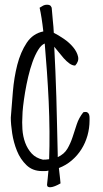

<svg xmlns="http://www.w3.org/2000/svg" viewBox="-20 -719 435 807"><path d="M177.7 57.6Q179.7 43.9 180.7 28.8Q181.6 13.7 183.6 -2Q176.8 0 169.9 0H156.2Q117.2 0 91.3 -24.9Q65.4 -49.8 51.3 -85Q37.1 -120.1 31.2 -158.7Q25.4 -197.3 25.4 -224.6Q29.3 -275.4 34.2 -334.5Q39.1 -393.6 52.7 -446.8Q66.4 -500 92.3 -539.1Q118.2 -578.1 162.1 -586.9Q155.3 -648.4 146.5 -686.5Q155.3 -692.4 162.1 -695.8Q168.9 -699.2 177.7 -699.2Q184.6 -699.2 189.5 -696.8Q194.3 -694.3 197.3 -686.5Q199.2 -658.2 202.1 -631.8Q205.1 -605.5 206.1 -581.1Q225.6 -571.3 248.5 -555.7Q271.5 -540 287.6 -520.5Q303.7 -501 308.1 -481Q312.5 -460.9 295.9 -443.4Q284.2 -443.4 272 -452.1Q259.8 -460.9 248 -474.1Q236.3 -487.3 226.1 -500.5Q215.8 -513.7 208 -522.5Q210.9 -470.7 212.9 -418.9Q214.8 -367.2 216.8 -311.5Q218.8 -255.9 219.7 -195.8Q220.7 -135.7 222.7 -68.4V-58.6Q250 -71.3 263.2 -93.8Q276.4 -116.2 285.2 -143.1Q293.9 -169.9 302.7 -196.8Q311.5 -223.6 330.1 -247.1Q341.8 -250 347.2 -246.6Q352.5 -243.2 354.5 -237.3Q356.4 -231.4 356.4 -223.6V-212.9Q356.4 -180.7 347.7 -149.4Q338.9 -118.2 322.3 -91.8Q305.7 -65.4 281.7 -44.9Q257.8 -24.4 227.5 -12.7Q230.5 10.7 232.4 30.8Q234.4 50.8 234.4 51.8Q209 66.4 193.4 67.9Q177.7 69.3 177.7 57.6ZM160.2 -47.9Q167 -47.9 173.3 -48.3Q179.7 -48.8 186.5 -49.8Q188.5 -103.5 188 -166.5Q187.5 -229.5 184.6 -293Q181.6 -356.4 177.2 -418.9Q172.9 -481.4 168 -536.1Q153.3 -530.3 140.1 -508.8Q127 -487.3 116.7 -458.5Q106.4 -429.7 98.6 -396.5Q90.8 -363.3 85.4 -331.1Q80.1 -298.8 77.1 -272.5Q74.2 -246.1 74.2 -231.4Q72.3 -206.1 74.2 -175.8Q76.2 -145.5 85.9 -119.1Q95.7 -92.8 113.3 -73.7Q130.9 -54.7 160.2 -47.9Z"/></svg>

Font: Shadows Into Light
Style: Regular
Weight: 400
Designer: Kimberly Geswein
Foundry: Kimberly Geswein
Version: Version 001.000